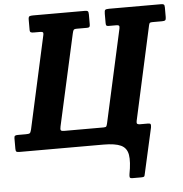

<svg xmlns="http://www.w3.org/2000/svg" viewBox="-95 -809 1020 1068"><g transform="rotate(-5 414.5 -275.0)"><path d="M227.5 -121Q224 -105.5 227.2 -100.2Q230.5 -95 246 -95H465Q478 -95 481 -99.2Q484 -103.5 487 -116.5L601.5 -635Q604 -647.5 600.5 -651.2Q597 -655 584.5 -655H544.5Q534.5 -655 531 -658Q527.5 -661 527.5 -672V-725Q527.5 -742 532.2 -746Q537 -750 553.5 -750H843Q855.5 -750 859.5 -746.5Q863.5 -743 863.5 -730V-676Q863.5 -662.5 858.8 -658.8Q854 -655 840.5 -655H789Q777 -655 773.2 -652.5Q769.5 -650 767 -638L652 -114.5Q649.5 -102.5 653.8 -98.8Q658 -95 669 -95H713.5Q726 -95 728.2 -90Q730.5 -85 728.5 -72L671 184.5Q669.5 195.5 665 197.8Q660.5 200 649 200H602Q588.5 200 586.5 194.2Q584.5 188.5 586.5 176.5Q599.5 107.5 593 69Q586.5 30.5 554 15.2Q521.5 0 456.5 0H-13Q-25 0 -29.2 -3.2Q-33.5 -6.5 -33.5 -19V-78Q-33.5 -88.5 -29 -91.8Q-24.5 -95 -13.5 -95H32Q48.5 -95 53.5 -98.5Q58.5 -102 62.5 -118L177 -638Q179 -648.5 175.2 -651.8Q171.5 -655 160 -655H124.5Q114.5 -655 108.8 -657.5Q103 -660 103 -671V-728Q103 -744 108.8 -747Q114.5 -750 129.5 -750H417.5Q431 -750 435 -746Q439 -742 439 -728V-673Q439 -662.5 435.8 -658.8Q432.5 -655 422.5 -655H364.5Q350 -655 346.8 -649.2Q343.5 -643.5 340.5 -630Z"/></g></svg>

Font: Besley* Narrow
Style: Bold Italic
Weight: 700
Width: 4
Italic angle: -13°
Designer: Owen Earl
Foundry: indestructible type*
Version: Version 3.000; ttfautohint (v1.8.3)